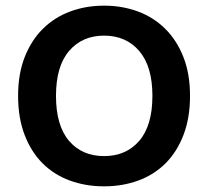

<svg xmlns="http://www.w3.org/2000/svg" viewBox="-20 -643 736 679"><path d="M652 -304Q652 -226 629 -166Q606 -106 565.5 -65.5Q525 -25 469 -4.5Q413 16 348 16Q283 16 227 -4.5Q171 -25 130.5 -65.5Q90 -106 67 -166Q44 -226 44 -304Q44 -382 67.5 -441.5Q91 -501 132 -541.5Q173 -582 228.5 -602.5Q284 -623 348 -623Q412 -623 467.5 -602.5Q523 -582 564 -541.5Q605 -501 628.5 -441.5Q652 -382 652 -304ZM519 -304Q519 -408 472.5 -462.5Q426 -517 348 -517Q271 -517 224.5 -463Q178 -409 178 -304Q178 -199 224 -145Q270 -91 348 -91Q426 -91 472.5 -145Q519 -199 519 -304Z"/></svg>

Font: Baloo Bhai 2 SemiBold
Style: Regular
Weight: 600
Designer: Supriya Tembe, Noopur Datye and Ek Type
Foundry: Ek Type
Version: Version 1.640;PS 1.000;hotconv 16.6.51;makeotf.lib2.5.65220;